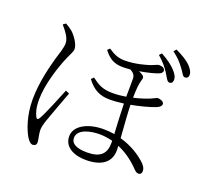

<svg xmlns="http://www.w3.org/2000/svg" viewBox="-147 -998 1294 1226"><g transform="rotate(20 500.0 -385.0)"><path d="M197 57C211 57 219 48 219 34C219 13 208 -19 208 -49C208 -66 213 -87 223 -117C236 -156 281 -274 301 -329L276 -340C255 -288 199 -149 178 -117C170 -104 162 -105 156 -117C144 -141 134 -170 134 -228C134 -328 175 -449 195 -502C220 -567 237 -585 237 -609C237 -639 205 -687 177 -712C161 -725 145 -735 130 -743L112 -730C139 -698 171 -660 171 -623C171 -592 153 -540 143 -508C130 -458 95 -340 95 -214C95 -104 129 -18 152 21C166 44 179 58 197 58ZM877 -614C890 -613 900 -620 901 -636C903 -657 894 -675 871 -700C849 -724 818 -747 771 -773L756 -757C796 -723 816 -696 834 -669C853 -640 862 -615 877 -614ZM959 -679C973 -678 983 -686 984 -701C985 -721 975 -740 951 -765C927 -787 898 -805 850 -828L835 -811C876 -780 894 -759 915 -731C936 -706 943 -680 959 -679ZM568 -605C582 -605 598 -606 615 -608C632 -600 651 -586 652 -560C653 -536 651 -483 651 -435C626 -431 594 -427 560 -427C487 -427 457 -450 416 -480L400 -464C446 -403 492 -382 557 -382C590 -382 619 -385 652 -389C653 -328 658 -245 661 -185C637 -189 612 -191 586 -191C480 -191 395 -145 395 -74C395 -4 459 33 547 33C645 33 712 -6 712 -93L711 -123C761 -102 810 -69 855 -23C867 -10 878 0 891 0C906 0 913 -10 913 -25C913 -45 900 -64 879 -82C850 -108 791 -151 708 -174C703 -242 696 -332 694 -396C750 -406 815 -423 856 -439C878 -448 887 -459 887 -470C887 -488 860 -496 844 -496C838 -496 831 -490 803 -478C777 -467 739 -454 694 -444C695 -495 697 -537 707 -567C713 -585 711 -594 700 -601C691 -607 682 -612 672 -616C727 -625 780 -639 802 -649C813 -654 820 -663 820 -672C820 -689 802 -697 780 -697C769 -697 759 -689 725 -677C700 -669 633 -649 564 -649C519 -649 490 -661 449 -689L434 -674C474 -623 508 -605 568 -605ZM663 -140V-124C663 -52 627 -15 537 -15C465 -15 427 -35 427 -75C427 -133 512 -152 573 -152C602 -152 632 -148 663 -140Z"/></g></svg>

Font: Source Han Serif CN Light
Style: Regular
Weight: 300
Designer: Ryoko NISHIZUKA 西塚涼子 (kana & ideographs); Frank Grießhammer (Latin, Greek & Cyrillic); Wenlong ZHANG 张文龙 (bopomofo); San
Foundry: Adobe
Version: Version 2.003;hotconv 1.1.1;makeotfexe 2.6.0